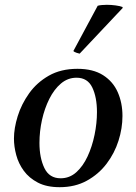

<svg xmlns="http://www.w3.org/2000/svg" viewBox="-20 -766 567 798"><path d="M489 -284Q489 -233 472.5 -181Q456 -129 423 -85.5Q390 -42 341 -15Q292 12 228 12Q174 12 137.5 -7Q101 -26 79 -56Q57 -86 47.5 -121.5Q38 -157 38 -190Q38 -233 53.5 -283Q69 -333 101 -378Q133 -423 183 -451.5Q233 -480 302 -480Q367 -480 408.5 -453.5Q450 -427 469.5 -382.5Q489 -338 489 -284ZM383 -300Q383 -362 363.5 -402.5Q344 -443 298 -443Q262 -443 233.5 -419Q205 -395 185 -355Q165 -315 154.5 -267.5Q144 -220 144 -172Q144 -110 164.5 -67.5Q185 -25 232 -25Q269 -25 297 -50Q325 -75 344 -116Q363 -157 373 -205.5Q383 -254 383 -300ZM489 -737 490 -733 311 -543Q309 -543 298.5 -546.5Q288 -550 285 -554L386 -742Q392 -744 402.5 -745Q413 -746 424 -746Q442 -746 460.5 -743.5Q479 -741 489 -737Z"/></svg>

Font: Tiro Devanagari Hindi
Style: Italic
Weight: 400
Italic angle: -11°
Designer: Devanagari: John Hudson & Fiona Ross, assisted by Paul Hanslow. Latin: John Hudson with Paul Hanslow, assisted by Kaja S
Foundry: Tiro Typeworks Ltd.
Version: Version 1.52